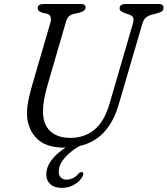

<svg xmlns="http://www.w3.org/2000/svg" viewBox="-20 -720 834 956"><path d="M526 -205.5 641.5 -602Q647 -620 644 -630.2Q641 -640.5 623 -647.5L603 -654Q589 -660 582.2 -665Q575.5 -670 575.5 -678.5Q576 -700 605.5 -700H770Q794 -700 794 -682Q794 -671 788.5 -665.5Q783 -660 765 -654.5L736 -647Q717 -641.5 706 -632.2Q695 -623 688.5 -601L570.5 -198Q545.5 -113 497.8 -61.5Q450 -10 376 7Q330 33.5 301.2 67Q272.5 100.5 272.5 134Q272.5 154 283.2 164.2Q294 174.5 310.5 174.5Q325.5 174.5 341.5 167.8Q357.5 161 369.5 146Q379.5 135.5 387.5 136.5Q392 137.5 394.5 142.2Q397 147 392 156Q382.5 178 354 196.8Q325.5 215.5 288.5 215.5Q251 215.5 230.8 197.2Q210.5 179 210.5 148.5Q210.5 112.5 235.8 78.2Q261 44 306.5 15Q302.5 15 298.5 15Q204 15 159 -34.8Q114 -84.5 114.5 -157Q114.5 -188 122.5 -225.5Q130.5 -263 141 -299L231 -607.5Q235.5 -623 232 -635.2Q228.5 -647.5 214 -651.5L191 -656.5Q177.5 -661.5 172.5 -666.8Q167.5 -672 168 -681Q168 -700 199 -700H382.5Q406.5 -700 406 -683Q406 -665 375.5 -657L346.5 -650.5Q331.5 -646.5 322.5 -637.8Q313.5 -629 308.5 -611.5L217.5 -299Q194 -219.5 194 -166Q194 -100.5 230.2 -67Q266.5 -33.5 330.5 -33.5Q401 -33.5 450.5 -74.5Q500 -115.5 526 -205.5Z"/></svg>

Font: Fraunces 9pt SuperSoft Light
Style: Italic
Weight: 300
Italic angle: -16°
Version: Version 1.000;[b76b70a41]